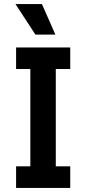

<svg xmlns="http://www.w3.org/2000/svg" viewBox="-20 -923 423 943"><path d="M59 0V-106H129V-584H59V-690H325V-584H254V-106H325V0ZM56 -903H186L252 -753H154Z"/></svg>

Font: Radio Canada Condensed SemiBold
Style: Regular
Weight: 600
Width: 3
Designer: Charles Daoud, Etienne Aubert Bonn, Alexandre Saumier Demers, Jacques Le Bailly
Foundry: Radio-Canada
Version: Version 2.104; ttfautohint (v1.8.4.7-5d5b);gftools[0.9.28.de